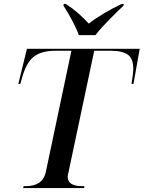

<svg xmlns="http://www.w3.org/2000/svg" viewBox="-20 -964 736 984"><path d="M99 0 101 -10H113Q153 -10 179 -26.5Q205 -43 214 -79L346 -704H266Q193 -704 154.5 -674.5Q116 -645 95 -572L84 -534H74L118 -714H696L664 -534H654Q663 -587 663 -613Q663 -663 635.5 -683.5Q608 -704 546 -704H463L331 -81Q327 -67 327 -58Q327 -10 401 -10H413L411 0ZM384 -784Q376 -807 362 -835Q348 -863 333 -889.5Q318 -916 305 -935L307 -944H317Q350 -923 381 -896Q412 -869 435 -843Q468 -869 514.5 -896.5Q561 -924 604 -944H614L613 -935Q580 -904 539 -862.5Q498 -821 469 -784Z"/></svg>

Font: Noto Serif Display Medium
Style: Italic
Weight: 500
Italic angle: -12°
Designer: Monotype Design Team
Foundry: Monotype Imaging Inc.
Version: Version 2.009